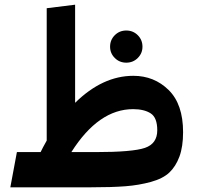

<svg xmlns="http://www.w3.org/2000/svg" viewBox="-20 -798 848 818"><path d="M548 -475Q637 -475 698.5 -414.5Q760 -354 760 -235Q760 -173 744.5 -131Q729 -89 701.5 -63Q674 -37 623 -23Q572 -9 514.5 -4.5Q457 0 368 0H24L52 -150H153Q161 -167 179 -199V-763L300 -778V-360Q417 -475 548 -475ZM449 -599Q449 -628 469 -648Q489 -668 518 -668Q547 -668 567 -648Q587 -628 587 -599Q587 -571 567 -551Q547 -531 518 -531Q489 -531 469 -551Q449 -571 449 -599ZM386 -150Q545 -150 597.5 -168Q650 -186 650 -243Q650 -297 622 -315Q594 -333 547 -333Q400 -333 284 -150Z"/></svg>

Font: FiraGO
Style: Bold
Weight: 700
Designer: bBox Type
Foundry: bBox Type GmbH
Version: Version 1.001;PS 001.001;hotconv 1.0.88;makeotf.lib2.5.64775